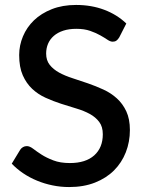

<svg xmlns="http://www.w3.org/2000/svg" viewBox="-20 -748 586 776"><path d="M462 -597Q456.5 -588 450.5 -583.8Q444.5 -579.5 435.5 -579.5Q426 -579.5 414.2 -587.5Q402.5 -595.5 385.2 -605.2Q368 -615 344.5 -623.2Q321 -631.5 288.5 -631.5Q258.5 -631.5 235.8 -624Q213 -616.5 197.5 -603Q182 -589.5 174.2 -571.2Q166.5 -553 166.5 -531.5Q166.5 -504 181 -485.8Q195.5 -467.5 219.2 -454.5Q243 -441.5 273.5 -431.8Q304 -422 335.8 -411Q367.5 -400 398 -386Q428.5 -372 452.2 -350.5Q476 -329 490.5 -298Q505 -267 505 -222.5Q505 -174.5 488.5 -132.5Q472 -90.5 440.8 -59.2Q409.5 -28 363.8 -10Q318 8 259.5 8Q225 8 192.2 1.2Q159.5 -5.5 129.8 -17.8Q100 -30 74 -47.5Q48 -65 27.5 -86.5L61.5 -142.5Q66 -149.5 73 -153.5Q80 -157.5 88.5 -157.5Q100 -157.5 114 -146.8Q128 -136 147.8 -123.2Q167.5 -110.5 195.5 -99.8Q223.5 -89 262.5 -89Q326 -89 360.8 -120Q395.5 -151 395.5 -205.5Q395.5 -236 381 -255.2Q366.5 -274.5 342.8 -287.5Q319 -300.5 288.5 -309.5Q258 -318.5 226.5 -328.8Q195 -339 164.5 -352.8Q134 -366.5 110.2 -388.8Q86.5 -411 72 -443.8Q57.5 -476.5 57.5 -525.5Q57.5 -564.5 72.8 -601Q88 -637.5 117.2 -665.8Q146.5 -694 189.5 -711Q232.5 -728 287.5 -728Q349.5 -728 401.2 -708.5Q453 -689 490.5 -653Z"/></svg>

Font: Lato SemiBold
Style: Regular
Weight: 600
Designer: Lukasz Dziedzic with Adam Twardoch and Botio Nikoltchev
Foundry: tyPoland Lukasz Dziedzic
Version: Version 2.015; 2015-08-06; http://www.latofonts.com/